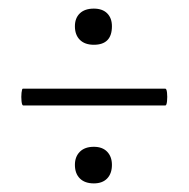

<svg xmlns="http://www.w3.org/2000/svg" viewBox="-20 -415 438 446"><path d="M34 -170Q31 -170 30 -180Q29 -190 30 -199.5Q31 -209 33 -209H364Q367 -209 368 -199.5Q369 -190 368 -180Q367 -170 364 -170ZM198 11Q177 11 165.5 -0.5Q154 -12 154 -32Q154 -51 165.5 -62.5Q177 -74 198 -74Q218 -74 229 -62.5Q240 -51 240 -32Q240 -12 229 -0.5Q218 11 198 11ZM198 -311Q177 -311 165.5 -322.5Q154 -334 154 -354Q154 -373 165.5 -384Q177 -395 198 -395Q218 -395 229 -384Q240 -373 240 -354Q240 -311 198 -311Z"/></svg>

Font: Cormorant Infant Light
Style: Regular
Weight: 400
Version: Version 4.001